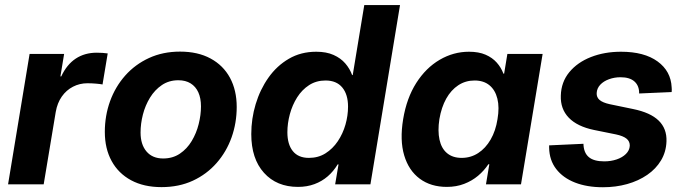

<svg xmlns="http://www.w3.org/2000/svg" viewBox="-20 -748 2771 779"><path d="M12.7 0 100.1 -529.3H240.2L225.1 -438H228.5Q251 -486.3 287.4 -510.3Q323.7 -534.2 372.6 -534.2Q384.8 -534.2 396.2 -533.4Q407.7 -532.7 417 -531.2L396 -405.3Q387.2 -407.2 369.4 -408.7Q351.6 -410.2 334.5 -410.2Q303.2 -410.2 276.1 -396.2Q249 -382.3 230.7 -356.2Q212.4 -330.1 206.1 -293.5L157.2 0Z M635.3 11.2Q563.5 11.2 512 -16.6Q460.4 -44.4 432.9 -94.7Q405.3 -145 405.3 -212.9Q405.3 -278.3 426.5 -337.2Q447.8 -396 488 -441.4Q528.3 -486.8 584.7 -512.7Q641.1 -538.6 710.4 -538.6Q782.7 -538.6 834.2 -510.7Q885.7 -482.9 913.1 -432.4Q940.4 -381.8 940.4 -314Q940.4 -249.5 919.7 -190.9Q898.9 -132.3 858.9 -86.7Q818.8 -41 762.5 -14.9Q706.1 11.2 635.3 11.2ZM642.1 -105Q680.7 -105 709.7 -124.5Q738.8 -144 757.8 -175.8Q776.9 -207.5 786.1 -244.6Q795.4 -281.7 795.4 -316.4Q795.4 -349.6 784.7 -373.3Q773.9 -397 753.4 -409.7Q732.9 -422.4 703.6 -422.4Q665.5 -422.4 636.7 -402.8Q607.9 -383.3 588.6 -351.8Q569.3 -320.3 559.8 -283.2Q550.3 -246.1 550.3 -210.4Q550.3 -161.6 574.5 -133.3Q598.6 -105 642.1 -105Z M1189 10.3Q1102.5 10.3 1051 -46.9Q999.5 -104 999.5 -204.1Q999.5 -266.1 1017.3 -325.4Q1035.2 -384.8 1069.1 -432.9Q1103 -481 1151.9 -509.5Q1200.7 -538.1 1263.2 -538.1Q1304.2 -538.1 1333.3 -525.1Q1362.3 -512.2 1380.9 -490.7Q1399.4 -469.2 1408.7 -443.4H1411.1L1458 -727.5H1603L1482.9 0H1339.8L1353.5 -81.1H1350.1Q1333 -52.7 1309.6 -32.5Q1286.1 -12.2 1255.9 -1Q1225.6 10.3 1189 10.3ZM1233.4 -107.4Q1271.5 -107.4 1300.8 -126Q1330.1 -144.5 1350.6 -175Q1371.1 -205.6 1381.6 -242.2Q1392.1 -278.8 1392.1 -315.4Q1392.1 -364.7 1368.7 -393.1Q1345.2 -421.4 1300.8 -421.4Q1263.2 -421.4 1234.1 -402.6Q1205.1 -383.8 1185.5 -352.8Q1166 -321.8 1156 -284.7Q1146 -247.6 1146 -211.4Q1146 -162.1 1168.2 -134.8Q1190.4 -107.4 1233.4 -107.4Z M1793 10.3Q1728 10.3 1683.1 -22.9Q1638.2 -56.2 1619.9 -117.7Q1601.6 -179.2 1615.7 -264.6Q1629.9 -350.1 1668.9 -411.4Q1708 -472.7 1763.9 -505.4Q1819.8 -538.1 1882.8 -538.1Q1922.4 -538.1 1950 -526.1Q1977.5 -514.2 1995.4 -494.1Q2013.2 -474.1 2022.5 -449.2H2025.4L2038.6 -529.3H2181.6L2093.8 0H1951.7L1965.3 -81.5H1961.4Q1944.3 -55.7 1919.7 -34.9Q1895 -14.2 1863.3 -2Q1831.5 10.3 1793 10.3ZM1853 -107.4Q1890.1 -107.4 1920.2 -127Q1950.2 -146.5 1970.7 -181.9Q1991.2 -217.3 1998.5 -264.6Q2006.8 -312.5 1998 -347.7Q1989.3 -382.8 1965.8 -402.1Q1942.4 -421.4 1905.3 -421.4Q1868.7 -421.4 1839.4 -402.1Q1810.1 -382.8 1790.5 -347.9Q1771 -313 1762.7 -264.6Q1755.4 -216.8 1763.2 -181.2Q1771 -145.5 1793.9 -126.5Q1816.9 -107.4 1853 -107.4Z M2426.3 11.7Q2361.8 11.7 2313 -7.3Q2264.2 -26.4 2236.6 -62.3Q2209 -98.1 2208 -148.4Q2208 -150.9 2208 -153.3Q2208 -155.8 2208 -158.2L2347.2 -164.6Q2348.1 -128.4 2368.7 -110.8Q2389.2 -93.3 2431.6 -93.3Q2458.5 -93.3 2481.7 -101.1Q2504.9 -108.9 2519.5 -123.3Q2534.2 -137.7 2535.2 -156.7Q2535.6 -174.3 2522.2 -185.3Q2508.8 -196.3 2479.5 -202.6L2390.1 -220.7Q2321.8 -234.9 2287.6 -270.5Q2253.4 -306.2 2255.4 -359.9Q2256.8 -415 2289.8 -455.1Q2322.8 -495.1 2377.7 -516.6Q2432.6 -538.1 2499.5 -538.1Q2593.8 -538.1 2647.9 -498.8Q2702.1 -459.5 2705.1 -393.6Q2705.6 -389.2 2705.6 -384.3Q2705.6 -379.4 2705.1 -374.5L2573.2 -368.7Q2573.7 -399.9 2554.4 -417.2Q2535.2 -434.6 2497.6 -434.6Q2472.7 -434.6 2450.7 -426.5Q2428.7 -418.5 2415.3 -404.1Q2401.9 -389.6 2400.9 -370.6Q2399.9 -353.5 2412.6 -342.5Q2425.3 -331.5 2454.1 -325.2L2548.3 -305.7Q2618.7 -291.5 2652.3 -258.8Q2686 -226.1 2684.1 -174.3Q2682.6 -131.8 2662.1 -97.4Q2641.6 -63 2606.2 -38.6Q2570.8 -14.2 2524.7 -1.2Q2478.5 11.7 2426.3 11.7Z"/></svg>

Font: Inter 24pt
Style: Bold Italic
Weight: 700
Italic angle: -9.3988°
Version: Version 4.001;git-66647c0bb